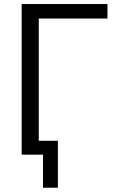

<svg xmlns="http://www.w3.org/2000/svg" viewBox="-20 -750 596 931"><path d="M137.7 0H85V-730.5H501V-660.2H168V-67.4H260.7V160.2H188.5V0H168Z"/></svg>

Font: Mgen+ 1c regular
Style: Regular
Weight: 400
Designer: [Source Han Sans]
Ryoko NISHIZUKA  (kana & ideographs); Paul D. Hunt (Latin, Greek & Cyrillic); Wenlong ZHANG  (bopomofo
Version: Version 1.059.20150602